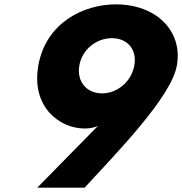

<svg xmlns="http://www.w3.org/2000/svg" viewBox="-20 -860 835 880"><path d="M595.7 -560C582.7 -486 517.2 -432 448.2 -432C377.2 -432 330.7 -486 343.7 -560C356.4 -632 419.8 -685 492.8 -685C565.8 -685 608.4 -632 595.7 -560ZM368 0C515.2 -160 765.2 -415 790.7 -560C818.6 -718 696.1 -840 511.1 -840C362.1 -840 190.1 -755 155.7 -560C121.9 -368 254.8 -271 367.8 -271C405.8 -271 428.9 -283 428.9 -283L151 0Z"/></svg>

Font: Hussar Wysoki
Style: Obl
Weight: 700
Foundry: Cannot Into Space Fonts
Version: Version 0.92